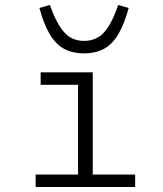

<svg xmlns="http://www.w3.org/2000/svg" viewBox="-20 -750 654 770"><path d="M293 -460H352V0H293ZM143 -460H323V-410H143ZM123 -50H522V0H123ZM317 -586Q367 -586 398 -621Q429 -656 454 -730L496 -718Q479 -655 455.5 -614.5Q432 -574 398.5 -555Q365 -536 317 -536Q269 -536 235.5 -555Q202 -574 178.5 -614.5Q155 -655 138 -718L180 -730Q206 -656 237 -621Q268 -586 317 -586Z"/></svg>

Font: Intel One Mono Light
Style: Regular
Weight: 300
Monospace: yes
Designer: Fred Shallcrass
Foundry: Frere-Jones Type LLC
Version: Version 1.004